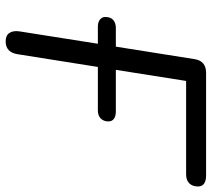

<svg xmlns="http://www.w3.org/2000/svg" viewBox="-55 -690 752 682"><g transform="rotate(90 321.0 -349.0)"><path d="M126.9 6.9Q106.1 6.9 97.1 -6.4Q88.1 -19.7 91.5 -42.6L135.4 -320.6H75.4Q58.8 -320.6 49.6 -327.9Q40.3 -335.3 40.3 -347.4Q40.3 -365.5 50.8 -375Q61.3 -384.5 79.3 -384.5H145.7L190 -663.7Q196.3 -705 238.6 -705H604Q622.5 -705 632.5 -697.7Q642.4 -690.4 642.4 -676.3Q642.4 -656.4 631 -645.2Q619.6 -634.1 599.7 -634.1H267.5L228.1 -384.5H376.2Q392.8 -384.5 402 -377.6Q411.3 -370.8 411.3 -358.1Q411.3 -341.1 400.8 -330.8Q390.4 -320.6 372.3 -320.6H217.8L172.5 -35.3Q165.7 6.9 126.9 6.9Z"/></g></svg>

Font: Nunito Variable Extra Light
Style: Italic
Weight: 200
Italic angle: -9°
Designer: Vernon Adams
Foundry: Vernon Adams
Version: Version 3.602